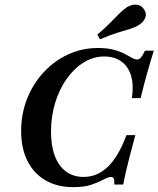

<svg xmlns="http://www.w3.org/2000/svg" viewBox="-20 -787 676 819"><path d="M292.7 11.3Q224.2 11.3 174.2 -17.7Q124.2 -46.8 97.2 -100.4Q70.2 -154 70.2 -228.2Q70.2 -301.6 95.6 -365.7Q121 -429.8 166.1 -478.6Q211.3 -527.4 270.6 -554.8Q329.8 -582.3 397.6 -582.3Q436.3 -582.3 464.1 -575Q491.9 -567.7 510.9 -557.7Q529.8 -547.6 542.7 -540.3Q555.6 -533.1 564.5 -533.1Q573.4 -533.1 581 -541.5Q588.7 -550 598.4 -571H636.3Q622.6 -528.2 608.5 -478.2Q594.4 -428.2 579.8 -368.5H542.7Q550.8 -424.2 539.1 -463.7Q527.4 -503.2 498 -524.6Q468.5 -546 424.2 -546Q378.2 -546 337.1 -520.6Q296 -495.2 264.5 -450.8Q233.1 -406.5 215.3 -348.4Q197.6 -290.3 197.6 -225Q197.6 -164.5 214.1 -121.4Q230.6 -78.2 261.7 -55.2Q292.7 -32.3 337.1 -32.3Q395.2 -32.3 440.3 -75.8Q485.5 -119.4 519.4 -210.5H557.3Q541.9 -154 531.9 -114.9Q521.8 -75.8 515.7 -48.8Q509.7 -21.8 505.6 0H467.7Q468.5 -18.5 465.3 -25.4Q462.1 -32.3 454 -32.3Q441.9 -32.3 422.2 -21.4Q402.4 -10.5 371.4 0.4Q340.3 11.3 292.7 11.3ZM406.5 -619.4 395.2 -639.5Q430.6 -669.4 452.4 -691.9Q474.2 -714.5 489.9 -730.2Q505.6 -746 521.8 -756.5Q543.5 -769.4 563.7 -766.9Q583.9 -764.5 594.4 -746.8Q606.5 -729.8 599.6 -711.3Q592.7 -692.7 570.2 -679Q554 -669.4 532.3 -662.9Q510.5 -656.5 480.2 -647.2Q450 -637.9 406.5 -619.4Z"/></svg>

Font: Playfair 9pt
Style: Bold Italic
Weight: 700
Italic angle: -15.6°
Designer: Claus Eggers Sørensen
Foundry: Claus Eggers Sørensen
Version: Version 2.203